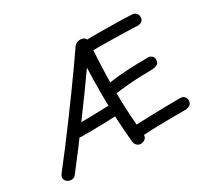

<svg xmlns="http://www.w3.org/2000/svg" viewBox="-161 -1037 1415 1318"><g transform="rotate(-30 546.5 -378.0)"><path d="M106 -4Q99 5 90 8.5Q81 12 71 12Q59 12 47.5 6.5Q36 1 29 -9Q22 -19 22 -31Q23 -42 28 -50.5Q33 -59 40 -68Q89 -130 144 -202.5Q199 -275 255.5 -351.5Q312 -428 366.5 -503Q421 -578 469 -646Q517 -714 554 -768Q562 -779 574 -785.5Q586 -792 601 -792Q618 -792 629.5 -786Q641 -780 646 -768Q662 -769 694 -769Q726 -769 767 -768.5Q808 -768 851.5 -767.5Q895 -767 934 -766Q973 -765 1000 -763Q1017 -762 1029 -750.5Q1041 -739 1041 -720Q1041 -695 1024.5 -685Q1008 -675 987 -677Q975 -678 946.5 -679Q918 -680 880.5 -681Q843 -682 801 -682.5Q759 -683 718.5 -683.5Q678 -684 646 -684Q644 -658 642.5 -626Q641 -594 639.5 -560Q638 -526 637 -493.5Q636 -461 636 -434Q675 -440 713.5 -443.5Q752 -447 790.5 -449Q829 -451 867.5 -452Q906 -453 946 -453Q963 -453 975.5 -441.5Q988 -430 987 -411Q986 -383 965.5 -375Q945 -367 920 -367Q882 -367 833 -365Q784 -363 732.5 -358.5Q681 -354 636 -348Q636 -323 637 -291.5Q638 -260 639.5 -225.5Q641 -191 643 -157Q645 -123 648 -93Q708 -95 766 -97Q824 -99 882 -100Q940 -101 998 -101Q1017 -101 1029 -89Q1041 -77 1041 -58Q1041 -33 1022.5 -22.5Q1004 -12 980 -13Q965 -13 933 -13Q901 -13 860.5 -12.5Q820 -12 779.5 -11Q739 -10 706 -9Q673 -8 656 -6Q656 14 642 24.5Q628 35 610 36Q590 37 577.5 24Q565 11 563 -6Q554 -96 549 -196Q544 -296 544 -399Q544 -502 548 -602Q494 -525 439 -449.5Q384 -374 329 -299.5Q274 -225 218.5 -151Q163 -77 106 -4ZM281 -210Q262 -210 252 -223.5Q242 -237 242 -256Q242 -273 252 -285Q262 -297 283 -297Q329 -297 376 -297.5Q423 -298 470 -299.5Q517 -301 562 -303Q582 -303 592 -291.5Q602 -280 602 -261Q602 -243 592 -229.5Q582 -216 562 -216Q517 -214 470 -212.5Q423 -211 375.5 -210.5Q328 -210 281 -210Z"/></g></svg>

Font: Playpen Sans Thai
Style: Regular
Weight: 400
Designer: Sirin Gunkloy, Laura Meseguer, Veronika Burian, José Scaglione
Foundry: TypeTogether
Version: Version 2.000